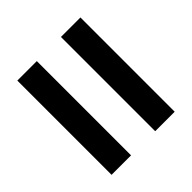

<svg xmlns="http://www.w3.org/2000/svg" viewBox="-56 -673 641 641"><g transform="rotate(45 264.5 -352.0)"><path d="M42 -409V-501H487V-409ZM42 -203V-295H487V-203Z"/></g></svg>

Font: Noto Sans Malayalam SemiCondensed SemiBold
Style: Regular
Weight: 600
Width: 4
Designer: Jelle Bosma - Monotype Design Team
Foundry: Monotype Imaging Inc.
Version: Version 2.104; ttfautohint (v1.8.4.7-5d5b)